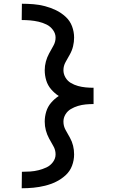

<svg xmlns="http://www.w3.org/2000/svg" viewBox="-20 -853 616 1026"><path d="M96 153Q128 153 159 150Q190 147 220.5 139.5Q251 132 279 118.5Q307 105 330.5 83.5Q354 62 365 32.5Q376 3 376 -28Q376 -52 370.5 -74.5Q365 -97 353.5 -117.5Q342 -138 330.5 -158.5Q319 -179 319 -203Q319 -224 330 -242Q341 -260 359 -270.5Q377 -281 397 -287Q417 -293 438 -295Q459 -297 480 -297V-384Q459 -384 438 -386Q417 -388 397 -393.5Q377 -399 359 -409.5Q341 -420 330 -438.5Q319 -457 319 -478Q319 -501 330.5 -521.5Q342 -542 353.5 -562.5Q365 -583 370.5 -606Q376 -629 376 -652Q376 -683 365 -712.5Q354 -742 330.5 -763.5Q307 -785 279 -798.5Q251 -812 220.5 -820Q190 -828 159 -830.5Q128 -833 97 -833L96 -746Q119 -746 141.5 -744Q164 -742 186 -737Q208 -732 228.5 -722Q249 -712 263 -693Q277 -674 277 -652Q277 -629 265 -608Q253 -587 242 -566.5Q231 -546 225 -523.5Q219 -501 219 -478Q219 -450 227 -423.5Q235 -397 253 -376Q271 -355 294 -340Q271 -325 253 -304Q235 -283 227 -256.5Q219 -230 219 -203Q219 -179 225 -156.5Q231 -134 242 -113.5Q253 -93 265 -72.5Q277 -52 277 -28Q277 -6 263 13Q249 32 228.5 41.5Q208 51 186 56.5Q164 62 141.5 63.5Q119 65 97 65Z"/></svg>

Font: Iosevka Sparkle Medium
Style: Regular
Weight: 500
Designer: Belleve Invis
Foundry: Belleve Invis
Version: Version 4.5.0; ttfautohint (v1.8.3)